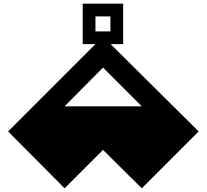

<svg xmlns="http://www.w3.org/2000/svg" viewBox="-20 -1020 1120 1040"><path d="M330 -444H748L538 -654ZM538 -822 1056 -308 748 0 538 -208 330 0 24 -308ZM578 -850V-931H497V-850ZM647 -1000V-781H428V-1000Z"/></svg>

Font: El Pececito
Style: Regular
Weight: 400
Designer: deFharo
Foundry: deFharo
Version: El Pececito Version 1.000